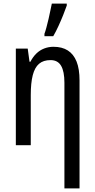

<svg xmlns="http://www.w3.org/2000/svg" viewBox="-20 -807 527 1067"><path d="M277 -547Q325 -547 357 -526.5Q389 -506 405.5 -465Q422 -424 422 -360V240H338V-347Q338 -410 319.5 -441.5Q301 -473 261 -473Q221 -473 197 -452.5Q173 -432 162 -389Q151 -346 151 -279V0H68V-537H134L144 -464H149Q163 -491 182 -509.5Q201 -528 225.5 -537.5Q250 -547 277 -547ZM227 -619Q232 -632 238 -654.5Q244 -677 250 -702.5Q256 -728 260.5 -751Q265 -774 268 -787H351V-776Q343 -753 331 -723Q319 -693 305 -662.5Q291 -632 276 -606H227Z"/></svg>

Font: Noto Sans Display Condensed
Style: Regular
Weight: 400
Width: 3
Designer: Monotype Design Team
Foundry: Monotype Imaging Inc.
Version: Version 2.003